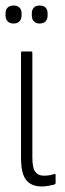

<svg xmlns="http://www.w3.org/2000/svg" viewBox="-23 -668 235 694"><path d="M128 6Q102 6 85 -5Q68 -16 60.5 -38.5Q53 -61 53 -98V-476Q53 -482 57 -482H89Q94 -482 94 -476V-98Q94 -61 104.5 -47Q115 -33 135 -33Q146 -33 155.5 -34.5Q165 -36 173 -39Q178 -41 178 -35V-7Q178 -3 174 -1Q165 1 153 3.5Q141 6 128 6ZM26 -583Q12 -583 4.5 -591Q-3 -599 -3 -612V-620Q-3 -633 4.5 -640.5Q12 -648 26 -648Q40 -648 47.5 -640.5Q55 -633 55 -620V-612Q55 -599 47.5 -591Q40 -583 26 -583ZM120 -583Q107 -583 99.5 -591Q92 -599 92 -612V-620Q92 -633 99.5 -640.5Q107 -648 120 -648Q135 -648 142 -640.5Q149 -633 149 -620V-612Q149 -599 142 -591Q135 -583 120 -583Z"/></svg>

Font: Sofia Sans Extra Condensed Light
Style: Regular
Weight: 300
Designer: Botio Nikoltchev, Ani Petrova
Foundry: lettersoup
Version: Version 4.101